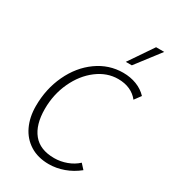

<svg xmlns="http://www.w3.org/2000/svg" viewBox="-226 -1062 1058 1187"><g transform="rotate(30 302.5 -469.0)"><path d="M68 -262Q68 -384 116.5 -487Q165 -590 249 -650Q333 -710 434 -710Q486 -710 530 -693Q574 -676 605 -643L571 -597Q547 -628 510.5 -644.5Q474 -661 426 -661Q347 -661 277.5 -608.5Q208 -556 166.5 -467Q125 -378 125 -274Q125 -162 175 -100.5Q225 -39 326 -39Q371 -39 414.5 -55Q458 -71 489 -100L521 -65Q475 -28 422 -9Q369 10 316 10Q238 10 182 -25Q126 -60 97 -121.5Q68 -183 68 -262ZM530 -948H588L456 -776H413Z"/></g></svg>

Font: Niramit ExtraLight
Style: Italic
Weight: 200
Italic angle: -10°
Designer: Katatrad Aksorn Co.,Ltd.
Foundry: Cadson Demak Co.,Ltd.
Version: Version 1.000; ttfautohint (v1.6)